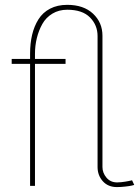

<svg xmlns="http://www.w3.org/2000/svg" viewBox="-20 -760 569 785"><path d="M458 4.9Q421.9 4.9 400.4 -19Q378.9 -43 378.9 -77.1V-612.8Q378.9 -657.2 347.9 -688.7Q316.9 -720.2 254.9 -720.2Q220.7 -720.2 194.3 -704.3Q168 -688.5 153.1 -661.9Q138.2 -635.3 130.6 -604.2Q123 -573.2 123 -540V-519H248V-499H123V0H103V-499H27.8V-519H103V-540Q103 -582.5 111.3 -617.7Q119.6 -652.8 137.2 -680.9Q154.8 -709 184.8 -724.6Q214.8 -740.2 254.9 -740.2Q321.8 -740.2 360.4 -704.1Q398.9 -668 398.9 -613.8V-77.1Q398.9 -53.2 415.3 -33.7Q431.6 -14.2 459 -14.2Q466.3 -14.2 475.3 -15.1Q484.4 -16.1 491.9 -17.3Q499.5 -18.6 505.9 -19.8Q512.2 -21 516.1 -22L520 -22.9L528.8 -3.9Q528.3 -3.4 518.6 -1.2Q508.8 1 491.2 2.9Q473.6 4.9 458 4.9Z"/></svg>

Font: Rawline Thin
Style: Regular
Weight: 250
Designer: Matt McInerney, Pablo Impallari, Rodrigo Fuenzalida
Foundry: Matt McInerney, Pablo Impallari, Rodrigo Fuenzalida
Version: Version 4.020;PS 004.020;hotconv 1.0.88;makeotf.lib2.5.64775